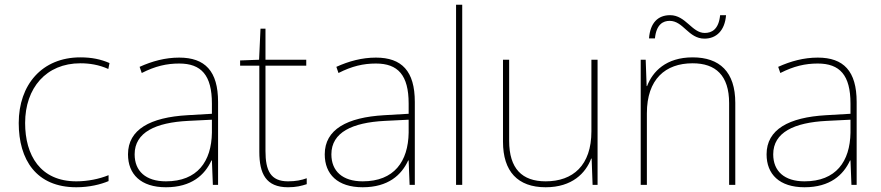

<svg xmlns="http://www.w3.org/2000/svg" viewBox="-20 -780 3717 810"><path d="M302 10C357 10 405 -2 438 -16V-41C399 -25 350 -15 302 -15C150 -15 86 -125 86 -261C86 -409 175 -513 319 -513C357 -513 397 -507 437 -489L442 -514C405 -530 367 -538 319 -538C157 -538 59 -422 59 -261C59 -106 133 10 302 10Z M736 -537C677 -537 622 -522 569 -498L578 -472C635 -501 683 -512 736 -512C829 -512 874 -463 874 -343V-300L771 -294C614 -285 520 -234 520 -129C520 -45 574 10 680 10C788 10 844 -42 872 -103H874L878 0H900V-350C900 -480 845 -537 736 -537ZM773 -270 874 -275V-220C872 -99 813 -15 680 -15C595 -15 548 -58 548 -129C548 -222 637 -263 773 -270Z M1195 -15C1121 -15 1100 -61 1100 -143V-503H1272V-528H1100V-659H1079L1073 -528L993 -525V-503H1074V-140C1074 -47 1102 10 1195 10C1230 10 1252 4 1274 -3V-28C1252 -20 1228 -15 1195 -15Z M1566 -537C1507 -537 1452 -522 1399 -498L1408 -472C1465 -501 1513 -512 1566 -512C1659 -512 1704 -463 1704 -343V-300L1601 -294C1444 -285 1350 -234 1350 -129C1350 -45 1404 10 1510 10C1618 10 1674 -42 1702 -103H1704L1708 0H1730V-350C1730 -480 1675 -537 1566 -537ZM1603 -270 1704 -275V-220C1702 -99 1643 -15 1510 -15C1425 -15 1378 -58 1378 -129C1378 -222 1467 -263 1603 -270Z M1930 0V-760H1904V0Z M2501 -528H2475V-226C2475 -82 2397 -15 2282 -15C2183 -15 2128 -68 2128 -186V-528H2102V-182C2102 -57 2164 10 2282 10C2394 10 2451 -50 2474 -111H2476L2480 0H2501Z M2718 -618H2743C2749 -678 2778 -692 2805 -692C2863 -692 2884 -617 2952 -617C3002 -617 3038 -651 3043 -716H3018C3012 -655 2982 -641 2953 -641C2899 -641 2873 -716 2807 -716C2756 -716 2723 -684 2718 -618ZM2902 -538C2790 -538 2733 -478 2710 -417H2708L2704 -528H2683V0H2709V-302C2709 -446 2787 -513 2902 -513C2999 -513 3056 -462 3056 -345V0H3082V-346C3082 -477 3016 -538 2902 -538Z M3430 -537C3371 -537 3316 -522 3263 -498L3272 -472C3329 -501 3377 -512 3430 -512C3523 -512 3568 -463 3568 -343V-300L3465 -294C3308 -285 3214 -234 3214 -129C3214 -45 3268 10 3374 10C3482 10 3538 -42 3566 -103H3568L3572 0H3594V-350C3594 -480 3539 -537 3430 -537ZM3467 -270 3568 -275V-220C3566 -99 3507 -15 3374 -15C3289 -15 3242 -58 3242 -129C3242 -222 3331 -263 3467 -270Z"/></svg>

Font: Noto Sans Devanagari UI Thin
Style: Regular
Weight: 100
Designer: Jelle Bosma - Monotype Design Team
Foundry: Monotype Imaging Inc.
Version: Version 2.004